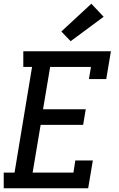

<svg xmlns="http://www.w3.org/2000/svg" viewBox="-21 -1010 641 1030"><path d="M-1 0V-84H57L151 -651H104V-735H574L549 -586H456L467 -651H248L210 -424H439L425 -340H197L154 -84H373L383 -149H477L452 0ZM358 -789 308 -841 469 -990 535 -920Z"/></svg>

Font: Iosevka Slab MdExObl
Style: Regular
Weight: 500
Width: 7
Italic angle: -9°
Monospace: yes
Designer: Belleve Invis
Foundry: Belleve Invis
Version: Version 11.1.1; ttfautohint (v1.8.3)